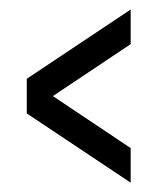

<svg xmlns="http://www.w3.org/2000/svg" viewBox="-20 -545 333 406"><path d="M256.3 -524.9V-451.7L91.8 -341.8L256.3 -231.9V-158.7L36.6 -305.2V-378.4Z"/></svg>

Font: BabelStone Khitan Seals
Style: Regular
Weight: 400
Designer: Andrew West
Foundry: BabelStone
Version: Version 1.004